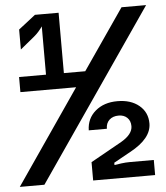

<svg xmlns="http://www.w3.org/2000/svg" viewBox="-56 -777 713 824"><g transform="rotate(-5 300.0 -365.0)"><path d="M-4 0 274 -405H34V-470H150V-678Q144 -669 134 -657.5Q124 -646 113 -637L52 -587V-673L125 -730H227V-470H319L498 -730H604L102 0ZM312 0V-79L446 -154Q496 -183 496 -218Q496 -241 482 -254.5Q468 -268 445 -268Q420 -268 405 -254Q390 -240 390 -216H312Q313 -267 350 -298.5Q387 -330 445 -330Q503 -330 538.5 -300.5Q574 -271 574 -223Q574 -158 481 -108L409 -68V-58Q420 -60 439 -62.5Q458 -65 475 -65H579V0Z"/></g></svg>

Font: JetBrains Mono NL
Style: Bold
Weight: 700
Monospace: yes
Designer: Philipp Nurullin, Konstantin Bulenkov
Foundry: JetBrains
Version: Version 2.305; ttfautohint (v1.8.4.7-5d5b)